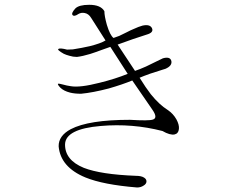

<svg xmlns="http://www.w3.org/2000/svg" viewBox="-20 -790 1040 820"><path d="M291 -579.1 266.6 -578.1Q236.3 -585.9 229.5 -581.1Q222.7 -577.1 252 -560.5Q261.7 -555.7 276.4 -551.8Q292 -546.9 308.6 -546.9Q333 -549.8 365.2 -559.6Q383.8 -565.4 418 -578.1L451.2 -589.8L525.4 -474.6Q472.7 -453.1 405.3 -436.5Q321.3 -415 282.2 -421.9Q274.4 -422.9 265.6 -424.8Q259.8 -426.8 250 -428.7Q231.4 -433.6 228.5 -432.6Q223.6 -430.7 237.3 -416Q252 -401.4 279.3 -394.5Q298.8 -389.6 326.2 -389.6Q377 -394.5 444.3 -412.1Q502 -428.7 544.9 -446.3L630.9 -321.3Q655.3 -286.1 632.8 -279.3Q616.2 -273.4 535.2 -278.3Q358.4 -278.3 282.2 -238.3Q229.5 -210 230.5 -165Q238.3 -76.2 344.7 -32.2Q420.9 -1 565.4 10.7Q581.1 10.7 592.8 2.9Q604.5 -3.9 605.5 -13.7Q606.4 -24.4 595.7 -31.2Q584 -39.1 560.5 -39.1Q410.2 -44.9 337.9 -73.2Q256.8 -106.4 257.8 -173.8Q259.8 -239.3 410.2 -252Q544.9 -263.7 673.8 -230.5Q706.1 -211.9 725.6 -215.8Q742.2 -219.7 744.1 -239.3Q746.1 -256.8 733.4 -280.3Q719.7 -304.7 696.3 -320.3Q660.2 -342.8 624 -387.7Q603.5 -414.1 576.2 -458Q591.8 -464.8 622.1 -475.6Q639.6 -481.4 673.8 -492.2L686.5 -496.1Q715.8 -508.8 711.9 -529.3Q707 -549.8 675.8 -541L649.4 -528.3Q620.1 -513.7 603.5 -505.9Q577.1 -494.1 556.6 -487.3L482.4 -599.6L547.9 -623L613.3 -644.5Q636.7 -653.3 628.9 -669.9Q620.1 -687.5 588.9 -680.7Q571.3 -675.8 552.7 -667Q540 -662.1 519.5 -651.4Q498 -640.6 489.3 -636.7Q474.6 -630.9 464.8 -627.9Q450.2 -638.7 436.5 -683.6Q425.8 -721.7 425.8 -742.2Q410.2 -769.5 361.3 -769.5Q317.4 -769.5 301.8 -753.9Q283.2 -733.4 290 -725.6Q296.9 -717.8 315.4 -730.5Q327.1 -737.3 341.8 -734.4Q358.4 -731.4 369.1 -713.9L430.7 -617.2Q410.2 -604.5 363.3 -592.8Q329.1 -585 291 -579.1Z"/></svg>

Font: BatangChe
Style: Regular
Weight: 400
Monospace: yes
Version: Version 2.21